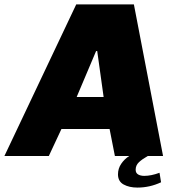

<svg xmlns="http://www.w3.org/2000/svg" viewBox="-64 -706 793 869"><path d="M674 0H456L432 -122H214L157 0H-44L281 -686H542ZM371 -475 283 -267H405L376 -475ZM558 143Q521 143 495.5 129Q470 115 470 83Q470 57 484.5 35.5Q499 14 521 0H605Q580 14 565 28Q550 42 550 62Q550 77 561 83.5Q572 90 589 90Q620 90 658 76L665 119Q614 143 558 143Z"/></svg>

Font: Chivo Black Italic
Style: Regular
Weight: 900
Italic angle: -8.05°
Designer: Hector Gatti
Foundry: Omnibus-Type
Version: Version 1.007